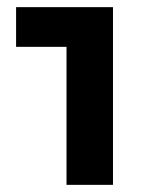

<svg xmlns="http://www.w3.org/2000/svg" viewBox="-20 -517 430 537"><path d="M25 -386V-497H296V0H166V-386Z"/></svg>

Font: Syne
Style: Bold
Weight: 700
Designer: Lucas Descroix
Foundry: Bonjour Monde
Version: Version 2.200